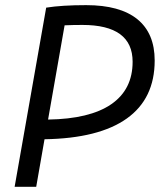

<svg xmlns="http://www.w3.org/2000/svg" viewBox="-20 -723 626 743"><path d="M36.6 0 158.7 -693.4Q218.8 -703.1 313.5 -703.1Q444.3 -703.1 511.5 -648.7Q578.6 -594.2 578.6 -488.8Q578.6 -341.3 470.7 -264.4Q362.8 -187.5 152.3 -184.1L120.1 0ZM166 -260.3Q327.6 -262.7 410.4 -319.6Q493.2 -376.5 493.2 -483.9Q493.2 -626.5 298.8 -626.5Q262.2 -626.5 230 -625Z"/></svg>

Font: CaskaydiaCove NFP SemiLight
Style: Italic
Weight: 350
Italic angle: -10°
Designer: Aaron Bell
Foundry: Saja Typeworks
Version: Version 2111.001; VTT 6.35;Nerd Fonts 3.1.1